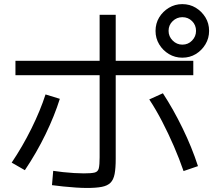

<svg xmlns="http://www.w3.org/2000/svg" viewBox="-20 -875 1040 932"><path d="M401.7 37.4Q379 37.4 348.3 35.4Q317.7 33.4 287 30.2Q256.3 27 232.3 23.7L238.3 -45.7Q259.3 -42.4 286 -39.5Q312.7 -36.7 339.5 -35Q366.3 -33.4 387 -33.4Q423 -33.4 439.3 -37.4Q455.6 -41.4 459.6 -58Q463.6 -74.6 463.6 -111.4V-803.3H541.7V-103.3Q541.7 -58.7 536.4 -30.7Q531 -2.7 516.4 12Q501.7 26.7 474.2 32Q446.7 37.4 401.7 37.4ZM36.7 -85.6Q89.7 -164.3 132.6 -251.1Q175.6 -338 201 -416.6L270.4 -395.3Q245 -314 201.4 -223.8Q157.7 -133.6 100.7 -48.9ZM871 -44.6Q850.3 -104.6 823.8 -165.8Q797.3 -226.9 767.2 -285Q737.1 -343.1 704.6 -392.3L770.7 -422.3Q821.7 -344.3 866.5 -252.1Q911.4 -160 941 -68.6ZM55 -509.9V-580H918.3V-509.9ZM865 -595Q829.5 -595 800 -612.6Q770.4 -630.3 752.7 -659.8Q735 -689.3 735 -724.7Q735 -761.3 752.6 -790.4Q770.3 -819.4 799.8 -837.2Q829.3 -855 864.7 -855Q901.3 -855 930.4 -837.3Q959.4 -819.5 977.2 -790.6Q995 -761.6 995 -725Q995 -689.5 977.3 -660Q959.5 -630.4 930.6 -612.7Q901.6 -595 865 -595ZM865.3 -658.3Q893.3 -658.3 912.4 -678.2Q931.6 -698 931.6 -725.3Q931.6 -753.3 912.4 -772.4Q893.3 -791.6 865.3 -791.6Q838 -791.6 818.2 -772.4Q798.3 -753.3 798.3 -725.3Q798.3 -698 818.2 -678.2Q838 -658.3 865.3 -658.3Z"/></svg>

Font: M PLUS 2 Thin
Style: Regular
Weight: 100
Designer: Coji Morishita
Foundry: UNDERFOREST DESIGN
Version: Version 1.001